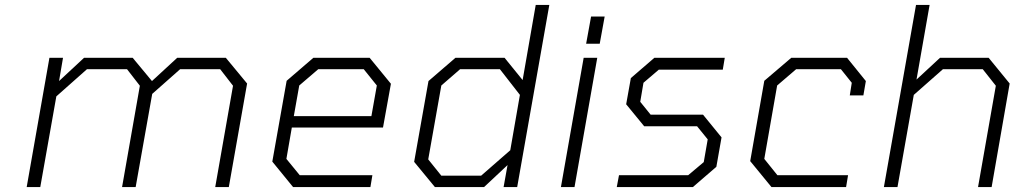

<svg xmlns="http://www.w3.org/2000/svg" viewBox="-20 -757 4116 777"><path d="M88 0 180 -523H235L219 -429L320 -523H517L595 -429L697 -523H894L980 -419L906 0H851L923 -410L871 -477H709L596 -377L529 0H474L546 -410L494 -477H332L208 -367L143 0Z M1166 0 1082 -103 1140 -430 1248 -523H1476L1562 -418L1530 -241H1161L1139 -114L1193 -48H1487L1479 0ZM1169 -287H1483L1505 -411L1452 -477H1268L1191 -411Z M1740 0 1656 -102 1714 -429 1823 -523H2022L2095 -433L2148 -737H2203L2073 0H2018L2034 -89L1939 0ZM1927 -46 2045 -149 2084 -373 2003 -477H1842L1766 -411L1713 -112L1766 -46Z M2352 -580 2372 -690H2427L2407 -580ZM2250 0 2342 -523H2397L2305 0Z M2476 0 2485 -48H2765L2828 -101L2844 -193L2801 -246H2587L2514 -335L2533 -441L2628 -523H2913L2905 -475H2646L2584 -422L2571 -345L2613 -293H2825L2900 -201L2879 -82L2784 0Z M3102 0 3016 -105 3073 -430 3182 -523H3408L3484 -429L3474 -371H3419L3427 -422L3383 -477H3202L3125 -411L3073 -114L3126 -48H3412L3404 0Z M3557 0 3687 -737H3742L3689 -435L3784 -523H3981L4066 -419L3993 0H3938L4010 -410L3957 -477H3796L3678 -373L3612 0Z"/></svg>

Font: Tomorrow Light
Style: Italic
Weight: 300
Italic angle: -10°
Designer: Tony de Marco, Monica Rizzolli
Foundry: Just in Type
Version: Version 2.002